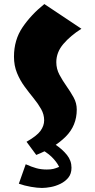

<svg xmlns="http://www.w3.org/2000/svg" viewBox="-20 -720 471 948"><path d="M159 45 111 -20Q162 -49 180 -74Q198 -99 198 -126Q198 -155 183 -181.5Q168 -208 146 -235Q124 -262 101.5 -292.5Q79 -323 64 -359.5Q49 -396 49 -440Q49 -523 91.5 -585.5Q134 -648 199 -700L382 -578Q328 -544 293 -503Q258 -462 258 -413Q258 -380 273.5 -351Q289 -322 308.5 -294.5Q328 -267 343.5 -239Q359 -211 359 -179Q359 -100 304.5 -45.5Q250 9 159 45ZM187 208Q165 208 133 202.5Q101 197 73 187L107 91Q136 104 159.5 110.5Q183 117 211 117Q230 117 243 114Q256 111 272 104Q260 79 235 54.5Q210 30 163 6L191 -44Q222 -27 255 -5Q288 17 310.5 45Q333 73 333 108Q333 138 317.5 157Q302 176 278.5 187.5Q255 199 230.5 203.5Q206 208 187 208Z"/></svg>

Font: Joti One
Style: Regular
Weight: 400
Designer: Eduardo Rodriguez Tunni
Foundry: Eduardo Rodriguez Tunni
Version: Version 1.002; ttfautohint (v1.8.4.7-5d5b);gftools[0.9.24]